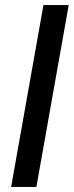

<svg xmlns="http://www.w3.org/2000/svg" viewBox="-20 -740 292 760"><path d="M24 0 152 -720H252L124 0Z"/></svg>

Font: DM Sans 16pt Medium
Style: Italic
Weight: 500
Italic angle: -10°
Version: Version 4.004;gftools[0.9.30]